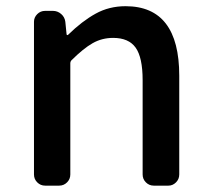

<svg xmlns="http://www.w3.org/2000/svg" viewBox="-20 -584 663 604"><path d="M122.1 0Q107.4 0 97.2 -10.3Q86.9 -20.5 86.9 -35.2V-515.6Q86.9 -529.3 97.2 -539.6Q107.4 -549.8 122.1 -549.8H146.5Q161.1 -549.8 172.4 -540Q183.6 -530.3 185.5 -515.6L189.5 -475.6Q190.4 -473.6 191.9 -473.6Q193.4 -473.6 194.3 -474.6Q238.3 -517.6 280.8 -541Q323.2 -564.5 375 -564.5Q543.9 -564.5 543.9 -345.7V-35.2Q543.9 -20.5 533.7 -10.3Q523.4 0 509.8 0H463.9Q449.2 0 439 -10.3Q428.7 -20.5 428.7 -35.2V-332Q428.7 -403.3 406.7 -434.1Q384.8 -464.8 335.9 -464.8Q300.8 -464.8 271.5 -448.2Q242.2 -431.6 204.1 -393.6Q201.2 -389.6 201.2 -385.7V-35.2Q201.2 -20.5 190.9 -10.3Q180.7 0 166 0Z"/></svg>

Font: Gen Jyuu GothicL Medium
Style: Regular
Weight: 500
Designer: [Source Han Sans]
Ryoko NISHIZUKA  (kana & ideographs); Paul D. Hunt (Latin, Greek & Cyrillic); Wenlong ZHANG  (bopomofo
Version: Version 1.002.20150607